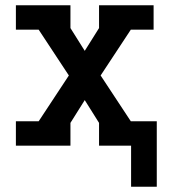

<svg xmlns="http://www.w3.org/2000/svg" viewBox="-20 -550 640 725"><path d="M475 155V0H354V-86L300 -172L246 -86V0H40V-92H126L240 -265L126 -438H40V-530H246V-444L300 -358L354 -444V-530H560V-438H474L360 -265L474 -92H572V155Z"/></svg>

Font: Iosevka Slab Semibold Extended
Style: Regular
Weight: 600
Width: 7
Monospace: yes
Designer: Belleve Invis
Foundry: Belleve Invis
Version: Version 11.1.0; ttfautohint (v1.8.3)